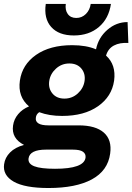

<svg xmlns="http://www.w3.org/2000/svg" viewBox="-53 -739 671 974"><path d="M598.1 -521Q554.7 -523.9 524.9 -508.1Q495.1 -492.2 484.9 -457Q536.6 -410.6 525.9 -330.1Q514.2 -249 444.1 -200Q374 -150.9 262.2 -150.9Q196.3 -150.9 146 -169.9Q130.4 -159.2 128.9 -142.1Q126 -123.5 141.6 -113.3Q157.2 -103 192.9 -103H346.2Q432.1 -103 473.9 -66.2Q515.6 -29.3 505.9 40Q494.1 127 413.1 170.9Q332 214.8 192.9 214.8Q72.8 214.8 16.4 182.4Q-40 149.9 -32.2 94.2Q-27.8 60.5 -2 34.4Q23.9 8.3 68.8 -3.9Q3.9 -37.1 13.2 -102.1Q17.6 -134.3 39.1 -159.9Q60.5 -185.5 94.2 -199.2Q36.1 -248.5 47.9 -330.1Q59.6 -411.6 130.1 -460.7Q200.7 -509.8 313 -509.8Q384.8 -509.8 434.1 -488.8Q446.3 -548.3 491.5 -587.6Q536.6 -627 594.2 -627ZM91.8 64.9Q88.4 91.8 121.1 104.5Q153.8 117.2 226.1 117.2Q373 117.2 380.9 61Q383.3 42 368.2 31Q353 20 315.9 20H181.2Q97.7 20 91.8 64.9ZM179.2 -719.2H280.8Q276.4 -688 290.8 -668Q305.2 -647.9 334 -647.9Q362.3 -647.9 382.6 -668Q402.8 -688 407.2 -719.2H509.8Q499 -645 448.7 -602.1Q398.4 -559.1 321.8 -559.1Q245.1 -559.1 206.8 -602.1Q168.5 -645 179.2 -719.2ZM196.8 -328.1Q191.4 -291 212.9 -264.9Q234.4 -238.8 273.9 -238.8Q313 -238.8 341.8 -265.1Q370.6 -291.5 376 -328.1Q381.3 -365.2 359.9 -391.1Q338.4 -417 298.8 -417Q259.8 -417 231 -390.9Q202.1 -364.7 196.8 -328.1Z"/></svg>

Font: Human Sans Bold
Style: Italic
Weight: 700
Italic angle: -8°
Designer: Tim Radville
Foundry: Continuum
Version: Version 1.000;FEAKit 1.0